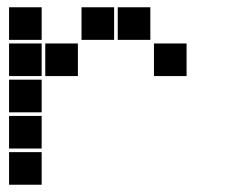

<svg xmlns="http://www.w3.org/2000/svg" viewBox="-20 -515 640 530"><path d="M6 -495Q5 -495 5 -495Q5 -495 5 -494V-406Q5 -405 5 -405Q5 -405 6 -405H94Q95 -405 95 -405Q95 -405 95 -406V-494Q95 -495 95 -495Q95 -495 94 -495ZM206 -495Q205 -495 205 -495Q205 -495 205 -494V-406Q205 -405 205 -405Q205 -405 206 -405H294Q295 -405 295 -405Q295 -405 295 -406V-494Q295 -495 295 -495Q295 -495 294 -495ZM306 -495Q305 -495 305 -495Q305 -495 305 -494V-406Q305 -405 305 -405Q305 -405 306 -405H394Q395 -405 395 -405Q395 -405 395 -406V-494Q395 -495 395 -495Q395 -495 394 -495ZM6 -395Q5 -395 5 -395Q5 -395 5 -394V-306Q5 -305 5 -305Q5 -305 6 -305H94Q95 -305 95 -305Q95 -305 95 -306V-394Q95 -395 95 -395Q95 -395 94 -395ZM106 -395Q105 -395 105 -395Q105 -395 105 -394V-306Q105 -305 105 -305Q105 -305 106 -305H194Q195 -305 195 -305Q195 -305 195 -306V-394Q195 -395 195 -395Q195 -395 194 -395ZM406 -395Q405 -395 405 -395Q405 -395 405 -394V-306Q405 -305 405 -305Q405 -305 406 -305H494Q495 -305 495 -305Q495 -305 495 -306V-394Q495 -395 495 -395Q495 -395 494 -395ZM6 -295Q5 -295 5 -295Q5 -295 5 -294V-206Q5 -205 5 -205Q5 -205 6 -205H94Q95 -205 95 -205Q95 -205 95 -206V-294Q95 -295 95 -295Q95 -295 94 -295ZM6 -195Q5 -195 5 -195Q5 -195 5 -194V-106Q5 -105 5 -105Q5 -105 6 -105H94Q95 -105 95 -105Q95 -105 95 -106V-194Q95 -195 95 -195Q95 -195 94 -195ZM6 -95Q5 -95 5 -95Q5 -95 5 -94V-6Q5 -5 5 -5Q5 -5 6 -5H94Q95 -5 95 -5Q95 -5 95 -6V-94Q95 -95 95 -95Q95 -95 94 -95Z"/></svg>

Font: Doto Black
Style: Regular
Weight: 900
Monospace: yes
Version: Version 1.000